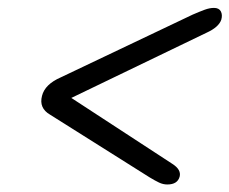

<svg xmlns="http://www.w3.org/2000/svg" viewBox="-20 -592 595 498"><path d="M446 -134Q440.5 -113.5 414 -113.5Q403 -113.5 392.5 -118.5Q382 -123.5 368 -132L110 -294.5Q80.5 -311.5 89 -343.5Q96.5 -373.5 138 -391.5L479.5 -554Q498 -562 511 -566.8Q524 -571.5 535 -571.5Q548 -571.5 552.8 -562.5Q557.5 -553.5 554 -541Q547.5 -521.5 515.5 -507L165 -338L427 -167Q450.5 -152 446 -134Z"/></svg>

Font: Fraunces 9pt Soft
Style: Italic
Weight: 400
Italic angle: -16°
Version: Version 1.000;[0bf87f6ff]